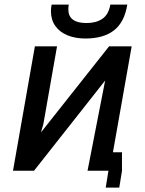

<svg xmlns="http://www.w3.org/2000/svg" viewBox="-20 -756 640 850"><path d="M134.5 -551H232.5L172 -207L161.5 -170L463 -551H563L480 -82H520V0.5L508 74.5H448L460 0.5V0H367.5L445.5 -399.5L130.5 0H37.5ZM205.5 -706.5Q205.5 -720.5 208.5 -735.5H284.5Q282.5 -725.5 282.5 -714.5Q282.5 -654 363.5 -654Q405 -654 432.8 -672.5Q460.5 -691 468.5 -735.5H543.5Q531 -657.5 484.5 -621.5Q438 -585.5 358 -585.5Q313 -585.5 278.5 -599.8Q244 -614 224.8 -641.2Q205.5 -668.5 205.5 -706.5Z"/></svg>

Font: JuliaMono MediumItalic
Style: Regular
Weight: 500
Italic angle: -9°
Monospace: yes
Designer: cormullion
Foundry: corm
Version: Version 0.049; ttfautohint (v1.8.4)